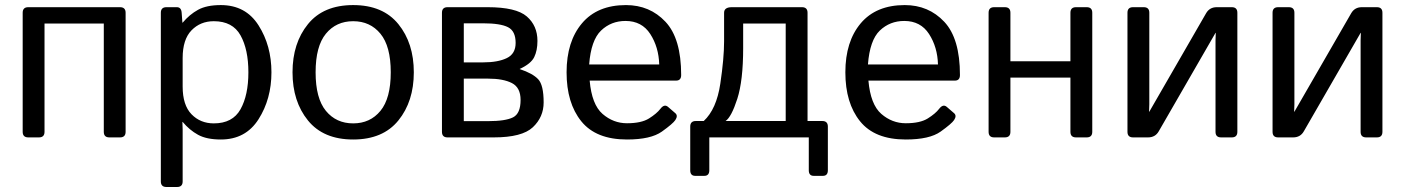

<svg xmlns="http://www.w3.org/2000/svg" viewBox="-20 -541 5533 756"><path d="M91.3 0Q69.3 0 69.3 -22V-490.7Q69.3 -512.7 91.3 -512.7H452.6Q474.6 -512.7 474.6 -490.7V-22Q474.6 0 452.6 0H410.6Q388.7 0 388.7 -22V-448.2H155.3V-22Q155.3 0 133.3 0Z M635.3 195.3Q613.3 195.3 613.3 173.3V-490.7Q613.3 -512.7 635.3 -512.7H676.3Q693.8 -512.7 695.3 -490.7L698.2 -451.7H699.2Q726.1 -483.9 759.8 -502.4Q793.5 -521 849.6 -521Q947.3 -521 998 -441.2Q1048.8 -361.3 1048.8 -256.3Q1048.8 -151.4 998 -71.5Q947.3 8.3 849.6 8.3Q793.5 8.3 759.8 -10.3Q726.1 -28.8 699.2 -61H698.2Q699.2 -46.4 699.2 -31.2V173.3Q699.2 195.3 677.2 195.3ZM699.2 -200.2Q699.2 -127 734.1 -91.1Q769 -55.2 821.8 -55.2Q896 -55.2 927 -110.8Q958 -166.5 958 -256.3Q958 -346.2 927 -401.9Q896 -457.5 821.8 -457.5Q769 -457.5 734.1 -421.6Q699.2 -385.7 699.2 -312.5Z M1131.8 -256.3Q1131.8 -371.1 1192.6 -446Q1253.4 -521 1370.6 -521Q1487.8 -521 1548.6 -446Q1609.4 -371.1 1609.4 -256.3Q1609.4 -141.6 1548.6 -66.7Q1487.8 8.3 1370.6 8.3Q1253.4 8.3 1192.6 -66.7Q1131.8 -141.6 1131.8 -256.3ZM1222.7 -256.3Q1222.7 -153.8 1263.2 -104.5Q1303.7 -55.2 1370.6 -55.2Q1437.5 -55.2 1478 -104.5Q1518.6 -153.8 1518.6 -256.3Q1518.6 -358.9 1478 -408.2Q1437.5 -457.5 1370.6 -457.5Q1303.7 -457.5 1263.2 -408.2Q1222.7 -358.9 1222.7 -256.3Z M1742.2 0Q1720.2 0 1720.2 -22V-490.7Q1720.2 -512.7 1742.2 -512.7H1899.9Q2012.2 -512.7 2054.2 -476.3Q2096.2 -439.9 2096.2 -379.9Q2096.2 -342.3 2083.5 -316.2Q2070.8 -290 2026.4 -269.5V-269Q2077.6 -252 2099.1 -229Q2120.6 -206.1 2120.6 -137.7Q2120.6 -80.1 2078.1 -40Q2035.6 0 1924.3 0ZM1806.2 -64H1901.9Q1970.2 -64 2000 -78.9Q2029.8 -93.8 2029.8 -147.5Q2029.8 -196.3 1995.6 -213.9Q1961.4 -231.4 1901.9 -231.4H1806.2ZM1806.2 -295.4H1882.3Q1940.9 -295.4 1975.6 -312.3Q2010.3 -329.1 2010.3 -372.1Q2010.3 -418.5 1980.5 -433.8Q1950.7 -449.2 1882.3 -449.2H1806.2Z M2210.9 -256.3Q2210.9 -377.4 2271.5 -449.2Q2332 -521 2444.8 -521Q2538.6 -521 2600.3 -455.3Q2662.1 -389.6 2662.1 -245.6Q2662.1 -223.6 2642.1 -223.6H2301.8Q2310.1 -129.4 2352.5 -92.5Q2395 -55.7 2448.7 -55.7Q2505.4 -55.7 2535.6 -74.7Q2565.9 -93.8 2580.1 -112.3Q2595.7 -132.8 2610.4 -120.1L2639.2 -95.2Q2650.4 -85.4 2639.2 -68.4Q2629.9 -54.2 2586.2 -22.9Q2542.5 8.3 2448.7 8.3Q2326.7 8.3 2268.8 -63.5Q2210.9 -135.3 2210.9 -256.3ZM2299.8 -287.1H2575.7Q2573.7 -355.5 2540.5 -407Q2507.3 -458.5 2442.9 -458.5Q2386.2 -458.5 2346.7 -420.7Q2307.1 -382.8 2299.8 -287.1Z M2717.3 151.4Q2697.8 151.4 2697.8 129.4V-42.5Q2697.8 -64.5 2719.7 -64.5H2751Q2801.3 -111.3 2816.2 -211.4Q2831.1 -311.5 2831.1 -378.4V-490.7Q2831.1 -512.7 2861.8 -512.7H3137.7Q3159.7 -512.7 3159.7 -490.7V-64.5H3217.8Q3239.7 -64.5 3239.7 -42.5V129.4Q3239.7 151.4 3220.2 151.4H3184.1Q3164.6 151.4 3164.6 129.4V0H2772.9V129.4Q2772.9 151.4 2753.4 151.4ZM2836.9 -64.5H3073.7V-448.2H2906.2V-351.6Q2906.2 -223.6 2883.1 -151.9Q2859.9 -80.1 2836.9 -64.5Z M3308.6 -256.3Q3308.6 -377.4 3369.1 -449.2Q3429.7 -521 3542.5 -521Q3636.2 -521 3698 -455.3Q3759.8 -389.6 3759.8 -245.6Q3759.8 -223.6 3739.7 -223.6H3399.4Q3407.7 -129.4 3450.2 -92.5Q3492.7 -55.7 3546.4 -55.7Q3603 -55.7 3633.3 -74.7Q3663.6 -93.8 3677.7 -112.3Q3693.4 -132.8 3708 -120.1L3736.8 -95.2Q3748 -85.4 3736.8 -68.4Q3727.5 -54.2 3683.8 -22.9Q3640.1 8.3 3546.4 8.3Q3424.3 8.3 3366.5 -63.5Q3308.6 -135.3 3308.6 -256.3ZM3397.5 -287.1H3673.3Q3671.4 -355.5 3638.2 -407Q3605 -458.5 3540.5 -458.5Q3483.9 -458.5 3444.3 -420.7Q3404.8 -382.8 3397.5 -287.1Z M3894.5 0Q3872.6 0 3872.6 -22V-490.7Q3872.6 -512.7 3894.5 -512.7H3936.5Q3958.5 -512.7 3958.5 -490.7V-299.8H4194.8V-490.7Q4194.8 -512.7 4216.8 -512.7H4258.8Q4280.8 -512.7 4280.8 -490.7V-22Q4280.8 0 4258.8 0H4216.8Q4194.8 0 4194.8 -22V-235.4H3958.5V-22Q3958.5 0 3936.5 0Z M4441.4 0Q4419.4 0 4419.4 -22V-490.7Q4419.4 -512.7 4441.4 -512.7H4483.4Q4505.4 -512.7 4505.4 -490.7V-130.4Q4505.4 -115.7 4504.4 -101.1H4505.4L4729 -488.8Q4742.7 -512.7 4771 -512.7H4830.1Q4852.1 -512.7 4852.1 -490.7V-22Q4852.1 0 4830.1 0H4788.1Q4766.1 0 4766.1 -22V-382.3Q4766.1 -397 4767.1 -411.6H4766.1L4542.5 -23.9Q4528.8 0 4500.5 0Z M5012.7 0Q4990.7 0 4990.7 -22V-490.7Q4990.7 -512.7 5012.7 -512.7H5054.7Q5076.7 -512.7 5076.7 -490.7V-130.4Q5076.7 -115.7 5075.7 -101.1H5076.7L5300.3 -488.8Q5314 -512.7 5342.3 -512.7H5401.4Q5423.3 -512.7 5423.3 -490.7V-22Q5423.3 0 5401.4 0H5359.4Q5337.4 0 5337.4 -22V-382.3Q5337.4 -397 5338.4 -411.6H5337.4L5113.8 -23.9Q5100.1 0 5071.8 0Z"/></svg>

Font: Istok Web
Style: Regular
Weight: 400
Designer: Andrey V. Panov
Foundry: Andrey V. Panov
Version: Version 1.0.2g